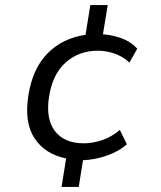

<svg xmlns="http://www.w3.org/2000/svg" viewBox="-20 -626 640 761"><path d="M224 115 242 2Q158 -15 116.5 -78.5Q75 -142 93 -251Q110 -356 169.5 -415.5Q229 -475 319 -488L338 -606H407L388 -490Q429 -487 465 -473Q501 -459 524 -433L493 -378Q466 -403 433 -414Q400 -425 368 -425Q293 -425 241 -379Q189 -333 175 -246Q160 -157 197 -107.5Q234 -58 312 -58Q347 -58 384.5 -70.5Q422 -83 455 -111L483 -54Q453 -27 405.5 -10Q358 7 309 9L292 115Z"/></svg>

Font: Mulish
Style: Italic
Weight: 400
Italic angle: -9°
Designer: Vernon Adams
Foundry: Vernon Adams
Version: Version 3.603; ttfautohint (v1.8.3)